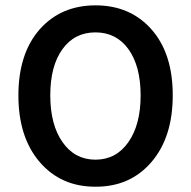

<svg xmlns="http://www.w3.org/2000/svg" viewBox="-20 -686 714 718"><path d="M460.4 -502Q415 -564.9 336.9 -564.9Q258.8 -564.9 213.4 -502Q168 -439 168 -329.6Q168 -219.7 213.9 -154.3Q259.8 -88.9 336.9 -88.9Q414.1 -88.9 460 -154.3Q505.9 -219.7 505.9 -329.1Q505.9 -438.5 460.4 -502ZM337.4 12.2Q208 12.7 128.4 -80.1Q48.8 -172.9 48.8 -329.1Q48.8 -485.4 128.4 -576.2Q208 -666 337.4 -666Q466.8 -666 546.4 -576.2Q626 -486.3 626 -329.6Q626 -172.9 546.4 -80.1Q466.8 12.7 337.4 12.2Z"/></svg>

Font: SourceSansPro-Semibold
Style: Regular
Weight: 600
Designer: Paul D. Hunt
Foundry: Adobe Systems Incorporated
Version: Version 2.020;PS 2.0;hotconv 1.0.86;makeotf.lib2.5.63406